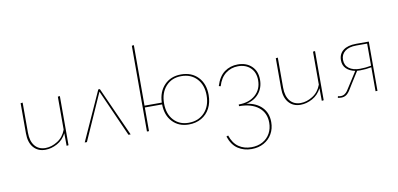

<svg xmlns="http://www.w3.org/2000/svg" viewBox="-87 -994 3243 1565"><g transform="rotate(-10 1534.5 -211.5)"><path d="M418 -408V-1L402 1L401 -103Q374 -50 325 -23.5Q276 3 227 3Q165 3 129 -39Q93 -81 93 -156V-406L110 -408V-159Q110 -89 142 -50Q174 -11 230 -11Q280 -11 329.5 -42Q379 -73 401 -133V-406Z M914 0 742 -387 570 0H552L736 -407H749L932 0Z M1614 -207Q1614 -144 1589 -96.5Q1564 -49 1518.5 -23Q1473 3 1414 3Q1331 3 1279.5 -51.5Q1228 -106 1227 -196H1084V0H1067V-710L1084 -712V-211H1227Q1230 -301 1283 -355.5Q1336 -410 1421 -410Q1508 -410 1561 -354.5Q1614 -299 1614 -207ZM1597 -206Q1597 -292 1548.5 -344Q1500 -396 1420 -396Q1341 -396 1292.5 -342.5Q1244 -289 1244 -201Q1244 -115 1291 -63Q1338 -11 1415 -11Q1497 -11 1547 -64.5Q1597 -118 1597 -206Z M2078 100Q2078 154 2053.5 197Q2029 240 1985 264.5Q1941 289 1883 289Q1820 289 1771 257Q1722 225 1698 153L1713 147Q1735 213 1779.5 243.5Q1824 274 1884 274Q1938 274 1978 251.5Q2018 229 2039.5 190Q2061 151 2061 102Q2061 20 2002.5 -26.5Q1944 -73 1842 -73V-87Q1928 -87 1980 -133Q2032 -179 2032 -254Q2032 -319 1993 -357Q1954 -395 1890 -395Q1832 -395 1787.5 -361Q1743 -327 1723 -259L1708 -263Q1732 -341 1780 -375.5Q1828 -410 1890 -410Q1961 -410 2004.5 -368.5Q2048 -327 2048 -256Q2048 -189 2009.5 -142.5Q1971 -96 1904 -82Q1985 -71 2031.5 -23.5Q2078 24 2078 100Z M2530 -408V-1L2514 1L2513 -103Q2486 -50 2437 -23.5Q2388 3 2339 3Q2277 3 2241 -39Q2205 -81 2205 -156V-406L2222 -408V-159Q2222 -89 2254 -50Q2286 -11 2342 -11Q2392 -11 2441.5 -42Q2491 -73 2513 -133V-406Z M2975 -408V0H2959V-198Q2911 -189 2865 -189Q2848 -189 2840 -190L2778 -92Q2774 -86 2754.5 -53.5Q2735 -21 2717 -9Q2699 3 2676 3Q2662 3 2647 0L2650 -13Q2662 -10 2673 -10Q2692 -10 2706 -19.5Q2720 -29 2729 -42Q2738 -55 2765 -98L2825 -192Q2779 -201 2752 -227.5Q2725 -254 2725 -297Q2725 -349 2762.5 -378.5Q2800 -408 2870 -408ZM2959 -211V-394H2869Q2808 -394 2775 -368Q2742 -342 2742 -298Q2742 -252 2775.5 -227Q2809 -202 2865 -202Q2913 -202 2959 -211Z"/></g></svg>

Font: Ysabeau Infant Thin
Style: Regular
Weight: 200
Designer: Christian Thalmann (Catharsis Fonts)
Version: Version 0.003